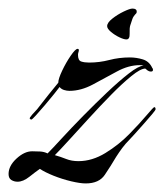

<svg xmlns="http://www.w3.org/2000/svg" viewBox="-32 -411 383 448"><path d="M168 17Q155 17 134 12Q113 7 93 -1Q73 -9 61 -17Q51 -10 36.5 1.5Q22 13 9 13Q1 13 -5.5 9Q-12 5 -12 -5Q-12 -24 6.5 -41Q25 -58 43 -58Q52 -58 61.5 -57.5Q71 -57 79 -53Q90 -64 112 -88Q134 -112 162 -140.5Q190 -169 218 -195.5Q246 -222 268.5 -239.5Q291 -257 303 -258Q300 -259 294 -259Q268 -259 240.5 -244Q213 -229 185 -214Q157 -199 130 -199Q124 -199 117.5 -201Q111 -203 107 -208Q104 -204 94.5 -192Q85 -180 73 -166Q61 -152 52 -142Q43 -132 41 -132Q39 -132 37 -135Q38 -136 38 -136.5Q38 -137 38 -137Q43 -144 49 -150Q55 -156 60 -163Q71 -177 82 -191Q93 -205 104 -218Q104 -227 113 -246Q122 -265 133 -281Q144 -297 149 -297Q152 -297 152 -294Q152 -292 151 -289Q150 -286 150 -283Q150 -270 157.5 -267.5Q165 -265 176 -265Q200 -265 223 -271Q246 -277 271 -277Q286 -277 301 -272.5Q316 -268 323 -253Q325 -251 325 -248Q325 -244 320 -244Q316 -244 312.5 -246.5Q309 -249 307 -251Q296 -251 274.5 -233.5Q253 -216 227 -189.5Q201 -163 175 -134.5Q149 -106 128 -83Q107 -60 96 -49Q110 -45 122.5 -40Q135 -35 151 -35Q183 -35 214 -54Q245 -73 269.5 -98Q294 -123 310 -142Q326 -161 328 -161Q331 -161 331 -156Q331 -154 322.5 -144Q314 -134 303 -121.5Q292 -109 282.5 -98.5Q273 -88 270 -85Q261 -76 253.5 -66Q246 -56 239 -45Q226 -23 212.5 -3Q199 17 168 17ZM263 -319Q257 -319 246.5 -324Q236 -329 227 -336.5Q218 -344 218 -350Q218 -358 230 -367.5Q242 -377 256.5 -384Q271 -391 277 -391Q287 -391 287 -384Q287 -381 286 -380Q279 -373 277 -367Q275 -361 272 -352Q270 -346 270.5 -332.5Q271 -319 263 -319Z"/></svg>

Font: Caramel
Style: Regular
Weight: 400
Designer: Robert E. Leuschke
Foundry: Robert E. Leuschke
Version: Version 1.010